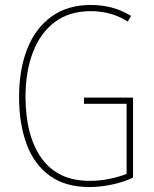

<svg xmlns="http://www.w3.org/2000/svg" viewBox="-20 -838 620 775"><path d="M319 -444H517V-121Q476 -102 429.5 -92.5Q383 -83 341 -83Q244 -83 181 -128.5Q118 -174 87.5 -256Q57 -338 57 -447Q57 -556 89.5 -639.5Q122 -723 187 -770.5Q252 -818 347 -818Q389 -818 429 -808Q469 -798 509 -774L496 -751Q457 -775 420 -784Q383 -793 347 -793Q259 -793 200.5 -748.5Q142 -704 112.5 -626Q83 -548 83 -448Q83 -290 148 -199Q213 -108 342 -108Q383 -108 421.5 -116Q460 -124 491 -136V-419H319Z"/></svg>

Font: Noto Sans Kannada UI Condensed Thin
Style: Regular
Weight: 100
Width: 3
Designer: Jelle Bosma - Monotype Design Team
Foundry: Monotype Imaging Inc.
Version: Version 2.005; ttfautohint (v1.8.4.7-5d5b)